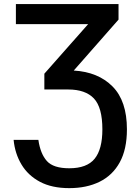

<svg xmlns="http://www.w3.org/2000/svg" viewBox="-20 -732 701 958"><path d="M47.9 -34.1H171.5Q181.5 35.5 214 71.6Q246.4 107.6 325.6 107.6Q413.4 107.6 452.1 60.2Q490.8 12.8 490.8 -86.6Q490.8 -196 448.5 -240.8Q406.2 -285.5 320.3 -285.5H201.3V-364.3L419.7 -611.5H59.3V-711.6H571.4V-634.2L348 -380Q469.8 -372.9 541.5 -300.6Q613.3 -228.3 613.3 -86.6Q613.3 12.8 577.6 77.8Q541.9 142.8 477.3 174.7Q412.6 206.7 325.6 206.7Q238.6 206.7 179.3 175.1Q120 143.5 87.4 89.1Q54.7 34.8 47.9 -34.1Z"/></svg>

Font: Interface Medium
Style: Regular
Weight: 500
Designer: Rasmus Andersson
Foundry: rsms
Version: Version 1.8